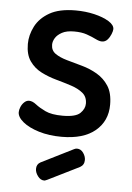

<svg xmlns="http://www.w3.org/2000/svg" viewBox="-50 -518 505 737"><g transform="rotate(5 203.0 -149.5)"><path d="M200 8Q151 8 112 -4Q73 -16 50.5 -34.5Q28 -53 28 -72Q28 -81 32.5 -92Q37 -103 45.5 -111Q54 -119 64 -119Q77 -119 91.5 -107.5Q106 -96 130 -84.5Q154 -73 197 -73Q247 -73 264.5 -90Q282 -107 282 -127Q282 -153 264.5 -167.5Q247 -182 219.5 -191Q192 -200 161 -208.5Q130 -217 102.5 -231Q75 -245 57.5 -270Q40 -295 40 -336Q40 -370 57 -403.5Q74 -437 111.5 -458.5Q149 -480 212 -480Q250 -480 284 -472Q318 -464 340 -450.5Q362 -437 362 -421Q362 -414 357 -401.5Q352 -389 343.5 -379.5Q335 -370 322 -370Q312 -370 297 -377.5Q282 -385 262 -392Q242 -399 213 -399Q184 -399 166.5 -389.5Q149 -380 141 -367Q133 -354 133 -341Q133 -319 150 -307Q167 -295 195 -287Q223 -279 254 -270.5Q285 -262 312.5 -246Q340 -230 357.5 -203Q375 -176 375 -131Q375 -68 329.5 -30Q284 8 200 8ZM148 181Q134 181 123.5 167Q113 153 113 139Q113 121 128 113L252 51Q258 48 263 48Q278 48 287.5 61.5Q297 75 297 89Q297 108 281 117L160 177Q157 178 154 179.5Q151 181 148 181Z"/></g></svg>

Font: Dosis SemiBold
Style: Regular
Weight: 600
Designer: EdgarTolentino, PabloImpallari, IginoMarini
Foundry: EdgarTolentino, PabloImpallari, IginoMarini
Version: Version 3.001; ttfautohint (v1.8.2)